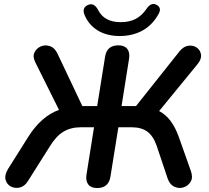

<svg xmlns="http://www.w3.org/2000/svg" viewBox="-20 -942 1054 970"><path d="M471 8Q440 8 426 -10Q412 -28 417 -60L455 -299H388Q338 -299 301 -277Q264 -255 232 -203L121 -27Q104 0 79.5 5.5Q55 11 34.5 0Q14 -11 8 -34.5Q2 -58 21 -89L123 -251Q188 -354 278 -387L159 -626Q144 -655 154 -676.5Q164 -698 186 -707.5Q208 -717 232 -709Q256 -701 270 -672L396 -406H471L511 -656Q520 -713 578 -713Q609 -713 623 -695Q637 -677 632 -645L594 -406H667L888 -684Q908 -708 932 -711Q956 -714 974 -701.5Q992 -689 995.5 -666.5Q999 -644 978 -618L784 -381Q819 -362 842.5 -330Q866 -298 883 -251L944 -79Q956 -46 943.5 -24.5Q931 -3 907.5 4.5Q884 12 861 1.5Q838 -9 827 -40L772 -204Q755 -254 725 -276.5Q695 -299 645 -299H578L538 -50Q529 8 471 8ZM585 -760Q520 -760 474 -788Q428 -816 407 -867Q399 -887 405 -899.5Q411 -912 427 -918Q456 -929 476 -891Q507 -830 590 -830Q633 -830 664.5 -846Q696 -862 720 -897Q731 -913 742.5 -919Q754 -925 768 -919Q782 -913 786.5 -901.5Q791 -890 782 -873Q751 -816 700.5 -788Q650 -760 585 -760Z"/></svg>

Font: Nunito
Style: Bold Italic
Weight: 700
Italic angle: -9°
Designer: Vernon Adams
Foundry: Vernon Adams
Version: Version 3.601; ttfautohint (v1.8.2.53-6de2)